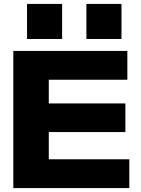

<svg xmlns="http://www.w3.org/2000/svg" viewBox="-20 -960 718 980"><path d="M48 0V-700H630V-553H229V-432H620V-286H229V-147H640V0ZM118 -761V-940H297V-761ZM421 -761V-940H600V-761Z"/></svg>

Font: Panamera Black
Style: Regular
Weight: 900
Designer: Bastien Sozeau
Foundry: NBR — Bastien Sozeau
Version: Version 3.002; ttfautohint (v1.8.4.7-5d5b);gftools[0.9.33]